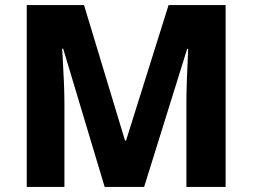

<svg xmlns="http://www.w3.org/2000/svg" viewBox="-20 -734 992 754"><path d="M228 -543H224Q224 -536 226 -512Q233 -395 233 -324V0H85V-714H310L471 -182H475L642 -714H866V0H712V-329Q712 -402 719 -542H715L546 0H391Z"/></svg>

Font: Noto Sans UI ExtraBold
Style: Regular
Weight: 800
Designer: Monotype Design Team
Foundry: Monotype Imaging Inc.
Version: Version 1.001